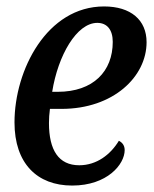

<svg xmlns="http://www.w3.org/2000/svg" viewBox="-20 -566 479 596"><path d="M204 10C313 10 367 -56 367 -100C367 -113 361 -123 349 -129C323 -86 280 -53 226 -53C162 -53 132 -100 132 -184C132 -198 133 -213 135 -228H171C332 -228 435 -328 435 -435C435 -504 386 -546 303 -546C126 -546 25 -349 25 -186C25 -59 95 10 204 10ZM142 -281C160 -394 218 -495 282 -495C312 -495 330 -474 330 -436C330 -345 270 -281 159 -281Z"/></svg>

Font: Noto Serif Condensed Medium
Style: Italic
Weight: 500
Width: 3
Italic angle: -12°
Designer: Monotype Design Team
Foundry: Monotype Imaging Inc.
Version: Version 2.013